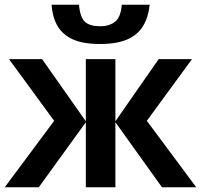

<svg xmlns="http://www.w3.org/2000/svg" viewBox="-21 -792 850 812"><path d="M612 -772Q607 -721 585 -683.5Q563 -646 519 -626Q475 -606 402 -606Q329 -606 286 -626Q243 -646 222 -682.5Q201 -719 197 -772H313Q318 -718 338.5 -699.5Q359 -681 403 -681Q442 -681 466 -700.5Q490 -720 494 -772ZM791 -542 600 -281 809 0H664L467 -275V0H342V-275L143 0H-1L208 -281L17 -542H157L342 -279V-542H467V-279L650 -542Z"/></svg>

Font: Noto Sans Display SemiBold
Style: Regular
Weight: 600
Designer: Monotype Design Team
Foundry: Monotype Imaging Inc.
Version: Version 2.003